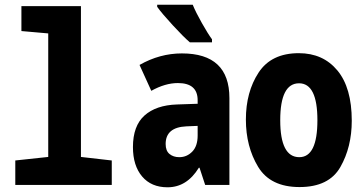

<svg xmlns="http://www.w3.org/2000/svg" viewBox="-20 -786 1540 816"><path d="M455 0V-104L324 -119V-760H71V-654L185 -644V-119L45 -104V0Z M881 -606V-619Q864 -642 838 -688Q812 -734 799 -766H648V-757Q668 -729 714 -679Q760 -629 787 -606ZM684 -174Q684 -245 772 -249L820 -251V-210Q820 -165 797 -141.5Q774 -118 742 -118Q717 -118 700.5 -131.5Q684 -145 684 -174ZM825 -73H828L852 0H955V-369Q955 -559 753 -559Q659 -559 573 -510L623 -400Q682 -433 736 -433Q820 -433 820 -360V-345L732 -342Q643 -339 594 -295Q545 -251 545 -161Q545 -82 584 -36Q623 10 692 10Q774 10 825 -73Z M1475 -273Q1475 -413 1414 -486.5Q1353 -560 1250 -560Q1133 -560 1079 -477.5Q1025 -395 1025 -278Q1025 -163 1077 -77Q1129 9 1253 9Q1378 9 1426.5 -76Q1475 -161 1475 -273ZM1171 -275Q1171 -432 1251 -432Q1329 -432 1329 -275Q1329 -118 1252 -118Q1171 -118 1171 -275Z"/></svg>

Font: Noto Sans Mono UI Condensed ExtraBold
Style: Regular
Weight: 800
Width: 3
Designer: Monotype Design team
Foundry: Monotype Imaging Inc.
Version: 1.000